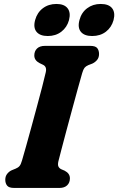

<svg xmlns="http://www.w3.org/2000/svg" viewBox="-20 -926 583 946"><path d="M267.5 -130.5Q264 -114 267.8 -105.8Q271.5 -97.5 281 -92.5L298.5 -85Q324.5 -71.5 324.5 -47.5Q324.5 -26 311 -13Q297.5 0 273 0H50Q24 0 15 -11.5Q6 -23 6 -40.5Q6 -58 15.8 -70Q25.5 -82 38.5 -87.5L57 -95Q69.5 -100 76.2 -108Q83 -116 88.5 -135.5Q96.5 -162.5 108.5 -205.5Q120.5 -248.5 134.5 -299.5Q148.5 -350.5 162.2 -401.8Q176 -453 187.5 -497Q199 -541 205.5 -570Q212 -597.5 191.5 -607L175 -615Q149 -628.5 149 -652.5Q149 -674 162.5 -687Q176 -700 201.5 -700H424Q450.5 -700 459.2 -688.8Q468 -677.5 468 -660Q468 -642 458 -630.2Q448 -618.5 434.5 -612.5L415 -605Q402.5 -599.5 396.5 -592Q390.5 -584.5 385 -566Q376 -535.5 363 -487.8Q350 -440 335 -385.2Q320 -330.5 306.2 -278.5Q292.5 -226.5 282 -186.8Q271.5 -147 267.5 -130.5ZM215.5 -748.5Q177 -748.5 160 -769.2Q143 -790 153 -827Q163 -864 191 -885.2Q219 -906.5 258 -906.5Q296.5 -906.5 313 -885.2Q329.5 -864 320 -827Q310 -791 282.2 -769.8Q254.5 -748.5 215.5 -748.5ZM434 -748.5Q395.5 -748.5 378.5 -769.2Q361.5 -790 371.5 -827Q381 -864 409.2 -885.2Q437.5 -906.5 476 -906.5Q516 -906.5 532.5 -885.2Q549 -864 539.5 -827Q529.5 -791 501.8 -769.8Q474 -748.5 434 -748.5Z"/></svg>

Font: Fraunces 72pt SuperSoft
Style: Bold Italic
Weight: 700
Italic angle: -16°
Version: Version 1.000;[0bf87f6ff]